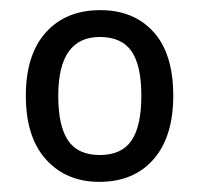

<svg xmlns="http://www.w3.org/2000/svg" viewBox="-20 -742 393 379"><path d="M322 -553Q322 -472 283 -427.5Q244 -383 176 -383Q111 -383 71 -427Q31 -471 31 -553Q31 -634 70.5 -678Q110 -722 178 -722Q244 -722 283 -679Q322 -636 322 -553ZM95 -553Q95 -493 114.5 -464.5Q134 -436 177 -436Q220 -436 239.5 -464.5Q259 -493 259 -553Q259 -613 239.5 -641Q220 -669 177 -669Q95 -669 95 -553Z"/></svg>

Font: Noto Sans Myanmar SemiCondensed
Style: Regular
Weight: 400
Width: 4
Designer: Monotype Design Team
Foundry: Monotype Imaging Inc.
Version: Version 2.107; ttfautohint (v1.8.4.7-5d5b)